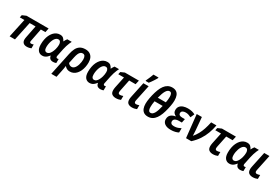

<svg xmlns="http://www.w3.org/2000/svg" viewBox="115 -2261 5782 3962"><g transform="rotate(30 3006.5 -280.0)"><path d="M469 10Q415 10 385.5 -18Q356 -46 356 -98Q356 -111 358 -126.5Q360 -142 364 -161L420 -444H280L186 0H59L154 -444H45L57 -503L149 -542H675L654 -444H546L490 -159Q488 -149 486 -139.5Q484 -130 484 -123Q484 -106 493 -98Q502 -90 517 -90Q532 -90 546 -94Q560 -98 573 -103V-11Q554 -3 528 3.5Q502 10 469 10Z M837 10Q775 10 736.5 -36.5Q698 -83 698 -179Q698 -241 709 -297.5Q720 -354 741.5 -400Q763 -446 793 -480Q823 -514 861.5 -533Q900 -552 945 -552Q997 -552 1025 -527Q1053 -502 1070 -465H1073Q1081 -482 1094 -505Q1107 -528 1120 -542H1226Q1214 -521 1199.5 -486Q1185 -451 1171 -408Q1157 -365 1148 -320L1116 -164Q1113 -154 1111.5 -144.5Q1110 -135 1110 -127Q1110 -111 1118 -103Q1126 -95 1139 -95Q1146 -95 1154.5 -96.5Q1163 -98 1169 -101L1168 -4Q1158 0 1138.5 5Q1119 10 1096 10Q1067 10 1045 1Q1023 -8 1010 -27.5Q997 -47 992 -78H988Q970 -55 948.5 -35Q927 -15 900 -2.5Q873 10 837 10ZM889 -92Q917 -92 940.5 -112Q964 -132 982 -167Q1000 -202 1013 -246Q1021 -274 1025 -304Q1029 -334 1029 -358Q1029 -400 1012 -425Q995 -450 963 -450Q938 -450 917 -435.5Q896 -421 879 -395Q862 -369 850 -335Q838 -301 831.5 -263.5Q825 -226 825 -188Q825 -139 841.5 -115.5Q858 -92 889 -92Z M1303 -298Q1319 -373 1346.5 -430Q1374 -487 1423.5 -519.5Q1473 -552 1553 -552Q1614 -552 1656 -526.5Q1698 -501 1719.5 -454.5Q1741 -408 1741 -344Q1741 -290 1730.5 -238Q1720 -186 1700 -141.5Q1680 -97 1650 -62.5Q1620 -28 1581 -9Q1542 10 1494 10Q1452 10 1421.5 -7Q1391 -24 1370 -51Q1366 -13 1358.5 23.5Q1351 60 1343 101L1314 240H1190ZM1478 -92Q1506 -92 1528 -108.5Q1550 -125 1566.5 -153Q1583 -181 1593.5 -214.5Q1604 -248 1609 -282Q1614 -316 1614 -344Q1614 -394 1597 -422Q1580 -450 1544 -450Q1514 -450 1491.5 -431.5Q1469 -413 1453.5 -376.5Q1438 -340 1427 -287L1396 -138Q1410 -117 1430.5 -104.5Q1451 -92 1478 -92Z M1964 10Q1902 10 1863.5 -36.5Q1825 -83 1825 -179Q1825 -241 1836 -297.5Q1847 -354 1868.5 -400Q1890 -446 1920 -480Q1950 -514 1988.5 -533Q2027 -552 2072 -552Q2124 -552 2152 -527Q2180 -502 2197 -465H2200Q2208 -482 2221 -505Q2234 -528 2247 -542H2353Q2341 -521 2326.5 -486Q2312 -451 2298 -408Q2284 -365 2275 -320L2243 -164Q2240 -154 2238.5 -144.5Q2237 -135 2237 -127Q2237 -111 2245 -103Q2253 -95 2266 -95Q2273 -95 2281.5 -96.5Q2290 -98 2296 -101L2295 -4Q2285 0 2265.5 5Q2246 10 2223 10Q2194 10 2172 1Q2150 -8 2137 -27.5Q2124 -47 2119 -78H2115Q2097 -55 2075.5 -35Q2054 -15 2027 -2.5Q2000 10 1964 10ZM2016 -92Q2044 -92 2067.5 -112Q2091 -132 2109 -167Q2127 -202 2140 -246Q2148 -274 2152 -304Q2156 -334 2156 -358Q2156 -400 2139 -425Q2122 -450 2090 -450Q2065 -450 2044 -435.5Q2023 -421 2006 -395Q1989 -369 1977 -335Q1965 -301 1958.5 -263.5Q1952 -226 1952 -188Q1952 -139 1968.5 -115.5Q1985 -92 2016 -92Z M2593 10Q2535 10 2499.5 -16.5Q2464 -43 2464 -111Q2464 -125 2466 -143.5Q2468 -162 2472 -181L2527 -444H2391L2404 -503L2493 -542H2826L2804 -444H2651L2597 -180Q2595 -167 2593 -155Q2591 -143 2591 -133Q2591 -113 2601.5 -102Q2612 -91 2633 -91Q2651 -91 2668.5 -95.5Q2686 -100 2706 -107L2705 -13Q2686 -4 2656 3Q2626 10 2593 10Z M2975 10Q2918 10 2882.5 -16.5Q2847 -43 2847 -111Q2847 -125 2849.5 -142.5Q2852 -160 2858 -188L2933 -542H3058L2982 -181Q2979 -167 2977 -155Q2975 -143 2975 -133Q2975 -114 2985 -102.5Q2995 -91 3016 -91Q3034 -91 3050.5 -95.5Q3067 -100 3088 -107L3087 -13Q3067 -4 3037.5 3Q3008 10 2975 10ZM2949 -621Q2958 -639 2968 -661.5Q2978 -684 2988.5 -708.5Q2999 -733 3008 -756.5Q3017 -780 3024 -800H3144V-787Q3135 -770 3121.5 -747.5Q3108 -725 3092 -701Q3076 -677 3059 -652.5Q3042 -628 3024 -606H2949Z M3355 10Q3294 10 3256 -16Q3218 -42 3200 -89.5Q3182 -137 3182 -200Q3182 -228 3185.5 -262.5Q3189 -297 3196 -335Q3203 -373 3212 -411Q3232 -493 3257.5 -558.5Q3283 -624 3317 -670Q3351 -716 3396 -740.5Q3441 -765 3499 -765Q3554 -765 3592 -741.5Q3630 -718 3649 -670.5Q3668 -623 3668 -551Q3668 -523 3664.5 -491Q3661 -459 3654.5 -422.5Q3648 -386 3638 -345Q3620 -266 3595.5 -201.5Q3571 -137 3537 -89Q3503 -41 3458 -15.5Q3413 10 3355 10ZM3365 -85Q3390 -85 3410.5 -100.5Q3431 -116 3449 -147Q3467 -178 3482.5 -225Q3498 -272 3512 -335H3319Q3311 -294 3307.5 -258.5Q3304 -223 3304 -191Q3304 -140 3318.5 -112.5Q3333 -85 3365 -85ZM3531 -432Q3539 -470 3542.5 -503.5Q3546 -537 3546 -569Q3546 -617 3531.5 -643.5Q3517 -670 3487 -670Q3463 -670 3442.5 -654.5Q3422 -639 3404 -608.5Q3386 -578 3370.5 -533.5Q3355 -489 3340 -432Z M3898 10Q3807 10 3755 -27.5Q3703 -65 3703 -131Q3703 -178 3722 -209Q3741 -240 3775 -258Q3809 -276 3853 -283V-287Q3823 -300 3801 -326.5Q3779 -353 3779 -392Q3779 -450 3808.5 -485Q3838 -520 3886 -536Q3934 -552 3990 -552Q4047 -552 4089 -541.5Q4131 -531 4166 -512L4125 -419Q4097 -434 4064.5 -445Q4032 -456 3994 -456Q3951 -456 3922.5 -439Q3894 -422 3894 -384Q3894 -357 3916 -342.5Q3938 -328 3984 -328H4045L4026 -236H3960Q3923 -236 3894.5 -227.5Q3866 -219 3850 -201Q3834 -183 3834 -153Q3834 -124 3855 -106Q3876 -88 3921 -88Q3972 -88 4011 -102Q4050 -116 4081 -132L4080 -30Q4049 -13 4003.5 -1.5Q3958 10 3898 10Z M4262 0 4204 -542H4327L4353 -239Q4356 -207 4357 -173.5Q4358 -140 4359 -112Q4407 -167 4442 -230.5Q4477 -294 4502.5 -371Q4528 -448 4548 -542H4674Q4655 -437 4620 -342.5Q4585 -248 4528.5 -163Q4472 -78 4387 0Z M4905 10Q4847 10 4811.5 -16.5Q4776 -43 4776 -111Q4776 -125 4778 -143.5Q4780 -162 4784 -181L4839 -444H4703L4716 -503L4805 -542H5138L5116 -444H4963L4909 -180Q4907 -167 4905 -155Q4903 -143 4903 -133Q4903 -113 4913.5 -102Q4924 -91 4945 -91Q4963 -91 4980.5 -95.5Q4998 -100 5018 -107L5017 -13Q4998 -4 4968 3Q4938 10 4905 10Z M5296 10Q5234 10 5195.5 -36.5Q5157 -83 5157 -179Q5157 -241 5168 -297.5Q5179 -354 5200.5 -400Q5222 -446 5252 -480Q5282 -514 5320.5 -533Q5359 -552 5404 -552Q5456 -552 5484 -527Q5512 -502 5529 -465H5532Q5540 -482 5553 -505Q5566 -528 5579 -542H5685Q5673 -521 5658.5 -486Q5644 -451 5630 -408Q5616 -365 5607 -320L5575 -164Q5572 -154 5570.5 -144.5Q5569 -135 5569 -127Q5569 -111 5577 -103Q5585 -95 5598 -95Q5605 -95 5613.5 -96.5Q5622 -98 5628 -101L5627 -4Q5617 0 5597.5 5Q5578 10 5555 10Q5526 10 5504 1Q5482 -8 5469 -27.5Q5456 -47 5451 -78H5447Q5429 -55 5407.5 -35Q5386 -15 5359 -2.5Q5332 10 5296 10ZM5348 -92Q5376 -92 5399.5 -112Q5423 -132 5441 -167Q5459 -202 5472 -246Q5480 -274 5484 -304Q5488 -334 5488 -358Q5488 -400 5471 -425Q5454 -450 5422 -450Q5397 -450 5376 -435.5Q5355 -421 5338 -395Q5321 -369 5309 -335Q5297 -301 5290.5 -263.5Q5284 -226 5284 -188Q5284 -139 5300.5 -115.5Q5317 -92 5348 -92Z M5854 10Q5797 10 5761.5 -16.5Q5726 -43 5726 -111Q5726 -125 5728.5 -142.5Q5731 -160 5737 -188L5812 -542H5937L5861 -181Q5858 -167 5856 -155Q5854 -143 5854 -133Q5854 -114 5864 -102.5Q5874 -91 5895 -91Q5913 -91 5929.5 -95.5Q5946 -100 5967 -107L5966 -13Q5946 -4 5916.5 3Q5887 10 5854 10Z"/></g></svg>

Font: Noto Sans Display SemiBold
Style: Italic
Weight: 600
Italic angle: -12°
Designer: Monotype Design Team
Foundry: Monotype Imaging Inc.
Version: Version 2.003